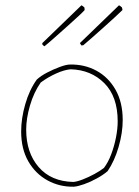

<svg xmlns="http://www.w3.org/2000/svg" viewBox="-20 -700 524 726"><path d="M259 6Q205 7 159.5 -18Q114 -43 87 -90Q60 -137 60 -203Q60 -252 75.5 -306Q91 -360 119 -399Q134 -413 158 -425.5Q182 -438 206.5 -447Q231 -456 245 -456Q300 -457 345 -432.5Q390 -408 417 -360.5Q444 -313 444 -246Q444 -198 428.5 -144.5Q413 -91 387 -53Q371 -39 346.5 -25.5Q322 -12 298 -3.5Q274 5 259 6ZM257 -12Q271 -13 293 -21.5Q315 -30 337 -42Q359 -54 373 -65Q389 -86 400.5 -116.5Q412 -147 418.5 -180Q425 -213 425 -241Q425 -335 374.5 -385.5Q324 -436 247 -438Q223 -436 192 -422Q161 -408 134 -388Q108 -351 93.5 -301.5Q79 -252 79 -210Q79 -123 126 -68.5Q173 -14 257 -12ZM148 -525Q143 -528 140 -532V-537L288 -680Q290 -679 293 -677Q296 -675 299 -672Q300 -668 300 -662Q298 -659 279.5 -641.5Q261 -624 235.5 -601.5Q210 -579 186 -557.5Q162 -536 148 -525ZM288 -528 282 -537 430 -680Q432 -679 435 -677Q438 -675 441 -672Q443 -666 443 -662Q434 -653 415 -635.5Q396 -618 372.5 -597Q349 -576 328 -557.5Q307 -539 295 -529Z"/></svg>

Font: Labrada Thin
Style: Regular
Weight: 100
Designer: Mercedes Jáuregui
Foundry: Omnibus-Type Team
Version: Version 1.000; ttfautohint (v1.8.4.7-5d5b)